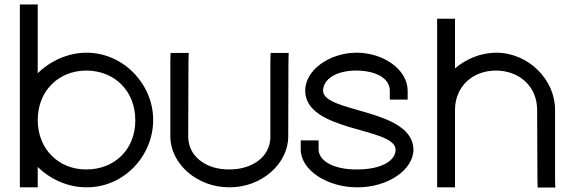

<svg xmlns="http://www.w3.org/2000/svg" viewBox="-20 -819 2537 860"><path d="M69 -281V-759V-799H149V-759V-490.9C206 -546.8 284.1 -582.5 367.5 -583C534.2 -583 667 -440 666 -281C666 -121 535.4 21 367.5 20C283.8 20 205.8 -15.5 149 -71.2V-20V20H69V-20ZM149 -281C149 -151 243.3 -59 367.5 -60C492.8 -60 587 -150 586 -281C586 -411 494 -502 367.5 -503C242.2 -503 149 -412 149 -281Z M743 -543 744 -582H825.3L824.2 -542L823 -207C823 -121 900 -59 1007 -60C1115.1 -60 1192 -121 1191 -207V-543L1192 -582H1273L1272 -542L1271 -207C1271 -87 1153 21 1007 20C862.1 20 744 -85 743 -207Z M1806 -413V-373H1726V-413C1726 -465 1669.7 -502 1576.5 -503C1484.5 -503 1428.2 -464 1427 -413C1427 -313 1827 -334 1832 -150C1832 -57 1715.2 21 1579.5 20C1445 20 1327 -57 1327 -150V-190H1407V-150C1407 -99 1473.7 -59 1579.5 -60C1686.5 -60 1753 -98 1752 -150C1746 -250 1348 -227 1347 -413C1347 -505 1454.6 -582 1576.5 -583C1700.7 -583 1806 -505 1806 -413Z M2466.2 -20 2467.2 21H2388.2L2387.2 -19L2386 -326C2386 -430 2309 -502 2202 -503C2095 -503 2018 -430 2018 -326V-286V-20V20H1938V-20V-286V-326V-695V-735H2018V-695V-512.6C2068 -555.4 2133.4 -582.5 2202 -583C2348 -583 2467.2 -461 2466.2 -326Z"/></svg>

Font: Nordica Plus
Style: NordicaClassicLtExt
Weight: 300
Version: Version 1.01